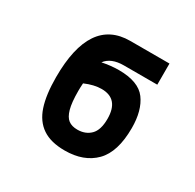

<svg xmlns="http://www.w3.org/2000/svg" viewBox="-127 -690 853 838"><g transform="rotate(30 300.0 -271.0)"><path d="M101 -251.5Q101 -550 302.5 -550H500V-443.5H332Q267.5 -443.5 240 -406Q283.5 -415 323.5 -415Q422.5 -415 460.5 -363.8Q498.5 -312.5 498.5 -224Q498.5 -103 443.8 -47.8Q389 7.5 293 7.5Q223 7.5 180.8 -21Q138.5 -49.5 119.8 -106.2Q101 -163 101 -251.5ZM386.5 -205.5Q386.5 -306 299.5 -306Q262 -306 216.5 -286.5Q215 -265.5 215 -247.5Q215 -189.5 224 -157.2Q233 -125 250.2 -112Q267.5 -99 295.5 -99Q336 -99 361.2 -124Q386.5 -149 386.5 -205.5Z"/></g></svg>

Font: JuliaMono Black
Style: Regular
Weight: 900
Monospace: yes
Designer: cormullion
Foundry: corm
Version: Version 0.054; ttfautohint (v1.8.4)